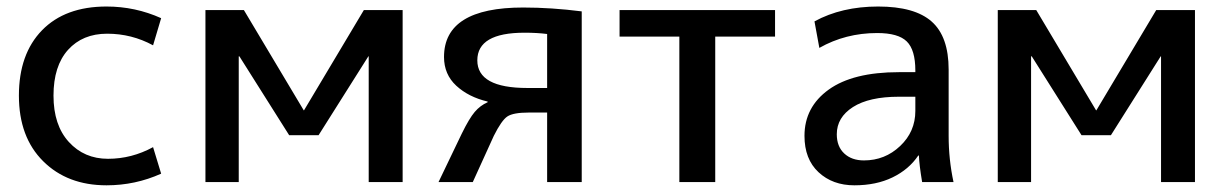

<svg xmlns="http://www.w3.org/2000/svg" viewBox="-20 -550 3701 580"><path d="M301.8 -530.3Q388.7 -530.3 466.8 -495.1L442.4 -413.1Q377.9 -448.2 303.7 -448.2Q229.5 -448.2 185.5 -399.4Q141.6 -350.6 141.6 -261.2Q141.6 -171.9 188 -121.1Q234.4 -70.3 306.2 -70.3Q377.9 -70.3 442.4 -105.5L466.8 -25.4Q388.7 9.8 301.8 9.8Q183.6 9.8 110.4 -63Q37.1 -135.7 37.1 -261.2Q37.1 -386.7 106.9 -458.5Q176.8 -530.3 301.8 -530.3Z M600.6 0V-519.5H716.8L897.5 -216.8H898.4L1079.1 -519.5H1196.3V0H1093.8V-379.9H1092.8L942.4 -141.6H853.5L703.1 -379.9H701.2V0Z M1304.7 0 1375 -146.5Q1397.5 -192.4 1414.1 -211.9Q1430.7 -231.4 1453.1 -241.2V-243.2Q1395.5 -256.8 1358.4 -291Q1321.3 -325.2 1321.3 -377.9Q1321.3 -527.3 1560.5 -527.3Q1645.5 -527.3 1737.3 -515.6V0H1632.8V-210H1577.1Q1530.3 -210 1512.7 -198.2Q1495.1 -186.5 1471.7 -139.6L1408.2 0ZM1573.2 -284.2H1632.8V-447.3Q1602.5 -451.2 1564.5 -451.2Q1421.9 -451.2 1421.9 -367.7Q1421.9 -284.2 1573.2 -284.2Z M1851.6 -439.5V-519.5H2321.3V-439.5H2140.6V0H2032.2V-439.5Z M2410.2 -139.6Q2410.2 -226.6 2483.4 -279.3Q2556.6 -332 2695.3 -332H2745.1V-336.9Q2745.1 -399.4 2719.2 -424.8Q2693.4 -450.2 2629.9 -450.2Q2534.2 -450.2 2455.1 -405.3L2440.4 -485.4Q2522.5 -530.3 2632.8 -530.3Q2743.2 -530.3 2794.4 -484.9Q2845.7 -439.5 2845.7 -339.8V-139.6Q2845.7 -68.4 2860.4 0H2765.6Q2756.8 -52.7 2755.9 -80.1H2753.9Q2725.6 -38.1 2676.3 -14.2Q2627 9.8 2561 9.8Q2495.1 9.8 2452.6 -29.8Q2410.2 -69.3 2410.2 -139.6ZM2507.8 -144.5Q2507.8 -107.4 2530.3 -86.4Q2552.7 -65.4 2589.8 -65.4Q2653.3 -65.4 2699.2 -108.9Q2745.1 -152.3 2745.1 -214.8V-257.8H2695.3Q2605.5 -257.8 2556.6 -226.6Q2507.8 -195.3 2507.8 -144.5Z M2994.1 0V-519.5H3110.4L3291 -216.8H3292L3472.7 -519.5H3589.8V0H3487.3V-379.9H3486.3L3335.9 -141.6H3247.1L3096.7 -379.9H3094.7V0Z"/></svg>

Font: GenEi M Gothic v2 Medium
Style: Regular
Weight: 500
Version: Version 2.0